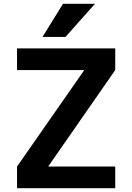

<svg xmlns="http://www.w3.org/2000/svg" viewBox="-20 -983 691 1003"><path d="M309 -963H476L322 -790H202ZM69 -730H582V-617L233 -115V-113H582V0H69V-113L419 -615V-617H69Z"/></svg>

Font: M PLUS 1p
Style: Bold
Weight: 700
Version: Version 1.062